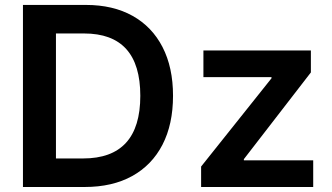

<svg xmlns="http://www.w3.org/2000/svg" viewBox="-20 -747 1326 767"><path d="M318.2 0H71.7V-727.3H323.2Q431.5 -727.3 509.4 -683.8Q587.4 -640.3 629.3 -558.9Q671.2 -477.6 671.2 -364.3Q671.2 -250.7 629.1 -169Q587 -87.4 508 -43.7Q429 0 318.2 0ZM203.5 -114H311.8Q540.5 -114 540.5 -364.3Q540.5 -613.3 315.7 -613.3H203.5ZM783.4 0V-81.7L1064.6 -434.3V-438.9H792.6V-545.5H1221.9V-457.7L954.2 -111.2V-106.5H1231.2V0Z"/></svg>

Font: Inter UI Semi Bold
Style: Regular
Weight: 600
Designer: Rasmus Andersson
Foundry: rsms
Version: 3.2;8d6f07862